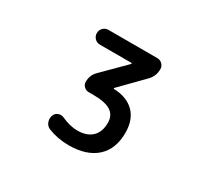

<svg xmlns="http://www.w3.org/2000/svg" viewBox="-149 -773 1298 1208"><g transform="rotate(30 500.0 -169.0)"><path d="M466.8 208Q385.7 208 315.4 179.7Q293 169.9 284.2 147.5Q279.3 134.8 279.3 122.1Q279.3 111.3 283.2 100.6Q290 79.1 310.5 71.3Q320.3 67.4 330.1 67.4Q340.8 67.4 351.6 72.3Q415 100.6 466.8 100.6Q535.2 100.6 572.8 64.9Q610.4 29.3 610.4 -37.1Q610.4 -90.8 571.3 -117.2Q531.2 -144.5 438.5 -144.5H408.2Q388.7 -144.5 374.5 -158.7Q360.4 -172.9 360.4 -192.4Q360.4 -241.2 394.5 -274.4L551.8 -431.6Q553.7 -433.6 552.7 -436Q551.8 -438.5 548.8 -438.5H321.3Q298.8 -438.5 283.2 -454.1Q267.6 -469.7 267.6 -492.2Q267.6 -514.6 283.2 -530.3Q298.8 -545.9 321.3 -545.9H676.8Q697.3 -545.9 712.4 -530.8Q727.5 -515.6 727.5 -495.1Q727.5 -443.4 691.4 -407.2L535.2 -248Q533.2 -246.1 534.2 -243.7Q535.2 -241.2 538.1 -241.2Q628.9 -238.3 681.6 -188.5Q737.3 -135.7 737.3 -37.1Q737.3 80.1 666 144.5Q594.7 208 466.8 208Z"/></g></svg>

Font: Rounded-X Mgen+ 1m medium
Style: Regular
Weight: 500
Designer: [Source Han Sans]
Ryoko NISHIZUKA  (kana & ideographs); Paul D. Hunt (Latin, Greek & Cyrillic); Wenlong ZHANG  (bopomofo
Version: Version 1.059.20150602